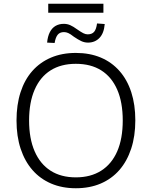

<svg xmlns="http://www.w3.org/2000/svg" viewBox="-20 -995 808 1023"><path d="M384 8Q311 8 252.5 -17Q194 -42 153 -89Q112 -136 90 -202.5Q68 -269 68 -353Q68 -437 89.5 -503.5Q111 -570 152 -616.5Q193 -663 251.5 -688Q310 -713 384 -713Q458 -713 516.5 -688.5Q575 -664 616.5 -617Q658 -570 679.5 -503.5Q701 -437 701 -354Q701 -270 679 -203Q657 -136 616 -89Q575 -42 516.5 -17Q458 8 384 8ZM384 -50Q463 -50 519 -85.5Q575 -121 604.5 -188.5Q634 -256 634 -353Q634 -450 604.5 -517.5Q575 -585 519.5 -620Q464 -655 384 -655Q305 -655 249.5 -620Q194 -585 164.5 -517Q135 -449 135 -353Q135 -257 164.5 -189Q194 -121 249.5 -85.5Q305 -50 384 -50ZM237 -927V-975H531V-927ZM449 -768Q430 -768 413 -776Q396 -784 374 -799Q355 -814 343.5 -819Q332 -824 321 -824Q299 -824 287.5 -810Q276 -796 271 -766L231 -768Q234 -801 245.5 -823.5Q257 -846 276 -857Q295 -868 320 -868Q338 -868 354 -861Q370 -854 392 -838Q412 -824 424 -818Q436 -812 447 -812Q470 -812 481.5 -825.5Q493 -839 497 -870L538 -867Q534 -818 510 -793Q486 -768 449 -768Z"/></svg>

Font: Nunito Sans 11pt Light
Style: Regular
Weight: 300
Version: Version 3.101;gftools[0.9.27]